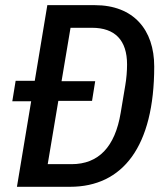

<svg xmlns="http://www.w3.org/2000/svg" viewBox="-20 -718 640 738"><path d="M45.1 0H249.3C451.7 0 572.8 -154.1 572.8 -462.4C572.8 -603.3 493.6 -698.2 344.5 -698.2H161.9L113.6 -407.3H40.1L27.3 -328.8H99.8ZM163.4 -87 204.2 -330.3H333.8L345.9 -405.9H216.6L251.1 -611.2H333.5C422.2 -611.2 468.4 -563.2 468.4 -470.2C468.4 -445.3 465.9 -414.4 461.6 -390.3L443.9 -284.4C422.2 -153.1 358.7 -87 255 -87Z"/></svg>

Font: Margiela Mono Italic Medium It
Style: Regular
Weight: 500
Designer: Mike Abbink, Paul van der Laan, Pieter van Rosmalen
Foundry: Bold Monday
Version: Version 2.003 2021